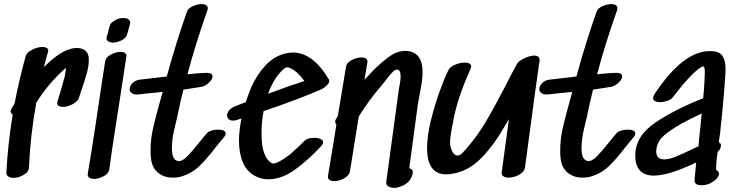

<svg xmlns="http://www.w3.org/2000/svg" viewBox="-20 -906 3579 936"><path d="M355 -672Q381 -672 397 -658.5Q413 -645 413 -615Q413 -586 404 -552Q395 -518 379 -472L365 -430Q359 -411 334 -398Q309 -385 286 -385Q271 -385 263.5 -391.5Q256 -398 260 -411Q278 -467 296 -535Q300 -566 302 -576L298 -572Q221 -506 157 -406Q128 -247 121 -87Q120 -68 95.5 -53.5Q71 -39 45 -39Q30 -39 20 -46Q10 -53 11 -67Q19 -211 42 -347Q32 -354 32 -363Q32 -369 36 -376L51 -401Q73 -516 105 -632Q110 -650 136.5 -663.5Q163 -677 187 -677Q202 -677 210 -671Q218 -665 214 -653Q198 -597 194 -579Q254 -639 302 -660Q331 -672 355 -672Z M580 -818Q558 -818 541 -807Q519 -795 516 -783Q503 -736 499 -721V-718Q499 -713 503 -708.5Q507 -704 512 -702Q520 -698 530 -698Q546 -698 568.5 -707.5Q591 -717 598 -734Q604 -751 615 -794V-796Q615 -801 611 -806.5Q607 -812 602 -815Q591 -818 580 -818ZM563 -414Q557 -374 540.5 -269.5Q524 -165 513 -80Q510 -61 486.5 -47.5Q463 -34 439 -34Q423 -34 414.5 -40.5Q406 -47 408 -60Q425 -160 444.5 -288.5Q464 -417 472 -472L493 -609Q496 -627 520.5 -640Q545 -653 568 -653Q582 -653 590 -647Q598 -641 596 -630Z M1043 -274Q1080 -274 1080 -255Q1080 -246 1070 -235Q1058 -221 1048 -208.5Q1038 -196 1030 -186Q986 -129 951 -95.5Q916 -62 869 -47Q847 -40 822 -40Q780 -40 750.5 -64Q721 -88 716 -134Q714 -147 714 -174Q714 -226 726 -280Q738 -334 761 -415L773 -458L735 -454Q707 -452 659 -446Q636 -443 624 -451Q612 -459 612 -472Q612 -487 626.5 -501.5Q641 -516 664 -518L793 -533Q837 -695 892 -851Q897 -865 919.5 -875.5Q942 -886 963 -886Q976 -886 984.5 -881Q993 -876 993 -866Q993 -863 991 -855Q933 -692 894 -544Q964 -551 987 -551Q1016 -551 1016 -534Q1016 -520 999 -503.5Q982 -487 964 -483Q904 -473 874 -469Q857 -401 844 -336Q842 -328 830 -277.5Q818 -227 818 -183Q818 -126 848 -121Q867 -118 891.5 -142.5Q916 -167 955 -216Q979 -247 991 -259Q998 -266 1013 -270Q1028 -274 1043 -274Z M1287 -449Q1385 -486 1464 -511Q1431 -557 1397 -573Q1390 -576 1383.5 -577Q1377 -578 1376 -578Q1377 -577 1374.5 -576Q1372 -575 1370 -575Q1319 -536 1287 -449ZM1408 -650Q1504 -650 1582 -521Q1585 -517 1585 -511Q1585 -500 1571 -488Q1560 -476 1543 -469Q1443 -425 1265 -364Q1255 -313 1255 -259Q1255 -234 1256 -223Q1258 -178 1274 -145Q1279 -134 1288.5 -124Q1298 -114 1303 -111Q1306 -109 1313 -109Q1320 -109 1329.5 -113Q1339 -117 1351 -124Q1380 -141 1405 -163Q1430 -185 1465 -220Q1479 -234 1512 -234Q1530 -234 1542.5 -228.5Q1555 -223 1555 -213Q1555 -204 1545 -193Q1483 -126 1418 -79Q1353 -32 1288 -32Q1257 -32 1230 -45Q1185 -66 1165 -112Q1145 -158 1145 -220Q1145 -266 1157 -328L1149 -326L1141 -323Q1126 -318 1117 -318Q1103 -318 1095 -325Q1087 -332 1087 -343Q1087 -356 1097.5 -368.5Q1108 -381 1129 -389L1178 -408Q1187 -436 1205 -481Q1233 -543 1275 -588Q1317 -633 1374 -646Q1390 -650 1408 -650Z M2040 -554Q2040 -528 2035 -496.5Q2030 -465 2024 -437L2017 -397L1975 -86Q1995 -81 1992 -61Q1981 -6 1914 9L1904 10Q1887 10 1874 3Q1861 -4 1863 -19Q1905 -323 1925 -475Q1926 -479 1929.5 -498Q1933 -517 1933 -534Q1933 -566 1916 -567Q1903 -569 1873.5 -531.5Q1844 -494 1841 -490Q1781 -422 1729 -338Q1705 -192 1691 -102L1686 -70Q1683 -51 1658 -37Q1633 -23 1609 -23Q1594 -23 1585.5 -29.5Q1577 -36 1579 -49Q1605 -202 1620 -299Q1614 -305 1614 -313Q1614 -318 1617 -324Q1620 -329 1622.5 -333Q1625 -337 1627 -340L1667 -582Q1670 -600 1694 -613Q1718 -626 1742 -626Q1757 -626 1765 -620Q1773 -614 1771 -602Q1766 -569 1757 -517L1799 -562Q1841 -604 1879 -631Q1917 -658 1956 -658Q1981 -658 2000 -647Q2040 -625 2040 -554Z M2584 -635Q2614 -635 2610 -607Q2610 -604 2609 -598Q2608 -592 2607 -589V-587Q2597 -520 2584.5 -426.5Q2572 -333 2565 -280L2539 -88Q2536 -68 2510.5 -54Q2485 -40 2459 -40Q2443 -40 2433.5 -47Q2424 -54 2426 -67Q2437 -153 2461 -325L2451 -308Q2425 -264 2412 -244Q2367 -174 2316.5 -126Q2266 -78 2201 -62Q2176 -56 2156 -56Q2062 -56 2062 -184Q2062 -244 2081 -320.5Q2100 -397 2124.5 -464Q2149 -531 2167 -566Q2174 -580 2198.5 -590.5Q2223 -601 2246 -601Q2260 -601 2268.5 -596Q2277 -591 2277 -582Q2277 -578 2274 -570Q2207 -423 2187 -303L2182 -276Q2174 -234 2174 -212Q2174 -201 2175 -196Q2187 -145 2214 -148Q2225 -149 2240.5 -167Q2256 -185 2260 -189Q2309 -246 2349 -313.5Q2389 -381 2442 -483Q2469 -538 2501 -596Q2508 -608 2535.5 -621.5Q2563 -635 2584 -635Z M3040 -274Q3077 -274 3077 -255Q3077 -246 3067 -235Q3055 -221 3045 -208.5Q3035 -196 3027 -186Q2983 -129 2948 -95.5Q2913 -62 2866 -47Q2844 -40 2819 -40Q2777 -40 2747.5 -64Q2718 -88 2713 -134Q2711 -147 2711 -174Q2711 -226 2723 -280Q2735 -334 2758 -415L2770 -458L2732 -454Q2704 -452 2656 -446Q2633 -443 2621 -451Q2609 -459 2609 -472Q2609 -487 2623.5 -501.5Q2638 -516 2661 -518L2790 -533Q2834 -695 2889 -851Q2894 -865 2916.5 -875.5Q2939 -886 2960 -886Q2973 -886 2981.5 -881Q2990 -876 2990 -866Q2990 -863 2988 -855Q2930 -692 2891 -544Q2961 -551 2984 -551Q3013 -551 3013 -534Q3013 -520 2996 -503.5Q2979 -487 2961 -483Q2901 -473 2871 -469Q2854 -401 2841 -336Q2839 -328 2827 -277.5Q2815 -227 2815 -183Q2815 -126 2845 -121Q2864 -118 2888.5 -142.5Q2913 -167 2952 -216Q2976 -247 2988 -259Q2995 -266 3010 -270Q3025 -274 3040 -274Z M3179 -169Q3179 -129 3218 -129Q3241 -129 3274 -142Q3304 -154 3385 -193Q3387 -218 3389.5 -241.5Q3392 -265 3394 -284L3401 -353Q3332 -320 3298 -301Q3248 -272 3218 -246.5Q3188 -221 3181 -186Q3179 -174 3179 -169ZM3517 -569 3516 -541Q3512 -468 3498 -327Q3495 -307 3491 -260Q3487 -231 3484 -213Q3495 -207 3495 -197Q3495 -190 3488 -176L3484 -171L3478 -165Q3471 -114 3471 -78Q3485 -70 3485 -59Q3485 -42 3460 -23Q3453 -18 3444 -13Q3437 -9 3424.5 -6Q3412 -3 3400 -3Q3363 -3 3366 -30L3374 -114Q3240 -50 3168 -50Q3077 -50 3077 -148Q3077 -242 3174.5 -308Q3272 -374 3408 -427Q3412 -466 3414 -506Q3414 -514 3415 -526Q3416 -538 3416 -553Q3416 -572 3413 -578L3410 -582H3409Q3394 -582 3353 -541Q3316 -505 3261 -433Q3253 -422 3234.5 -415Q3216 -408 3197 -408Q3183 -408 3173.5 -413Q3164 -418 3164 -428Q3164 -436 3172 -449Q3310 -657 3441 -657Q3486 -657 3501.5 -634.5Q3517 -612 3517 -569Z"/></svg>

Font: Sedgwick Ave
Style: Regular
Weight: 400
Designer: Kevin Burke, Pedro Vergani
Foundry: Google, Inc.
Version: Version 1.000